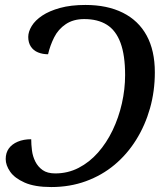

<svg xmlns="http://www.w3.org/2000/svg" viewBox="-20 -745 675 775"><path d="M187 10Q120 10 79.5 -8Q39 -26 21 -52Q3 -78 3 -103Q3 -128 15.5 -145.5Q28 -163 51.5 -173Q75 -183 106 -183Q106 -162 109 -138Q112 -114 122.5 -93Q133 -72 152 -58.5Q171 -45 203 -45Q254 -45 297.5 -67.5Q341 -90 375.5 -129Q410 -168 434.5 -219Q459 -270 472 -327.5Q485 -385 485 -442Q485 -522 466.5 -572Q448 -622 411.5 -645Q375 -668 320 -668Q276 -668 245.5 -647.5Q215 -627 198.5 -594Q182 -561 174 -526Q152 -526 133.5 -533.5Q115 -541 104.5 -557Q94 -573 94 -596Q94 -617 108 -640Q122 -663 150.5 -682Q179 -701 222.5 -713Q266 -725 325 -725Q413 -725 476 -693.5Q539 -662 572 -601.5Q605 -541 605 -453Q605 -377 585.5 -308Q566 -239 529.5 -180.5Q493 -122 442 -79.5Q391 -37 326.5 -13.5Q262 10 187 10Z"/></svg>

Font: ET Text
Style: Italic
Weight: 470
Italic angle: -12°
Designer: Monotype Design Team
Foundry: Monotype Imaging Inc.
Version: Version 2.009